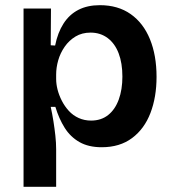

<svg xmlns="http://www.w3.org/2000/svg" viewBox="-20 -556 668 742"><path d="M71 166V-258V-523H177L176 -381L193 -380Q203 -430 225.5 -465Q248 -500 283 -518Q318 -536 366 -536Q436 -536 485 -501.5Q534 -467 559.5 -404.5Q585 -342 585 -259Q585 -181 561.5 -119.5Q538 -58 490.5 -22.5Q443 13 373 13Q322 13 287 -7Q252 -27 230 -62Q208 -97 194 -143H176Q182 -116 186.5 -87.5Q191 -59 194 -31.5Q197 -4 197 21V166ZM332 -90Q371 -90 398 -111.5Q425 -133 439 -171.5Q453 -210 453 -260Q453 -312 438.5 -350Q424 -388 396 -409Q368 -430 330 -430Q297 -430 272 -415Q247 -400 230 -375.5Q213 -351 205 -323Q197 -295 197 -268V-251Q197 -231 202.5 -209.5Q208 -188 219 -166.5Q230 -145 246 -127.5Q262 -110 284 -100Q306 -90 332 -90Z"/></svg>

Font: Bricolage Grotesque 96pt ExtraBold SemiBold
Style: Regular
Weight: 600
Version: Version 1.001;gftools[0.9.33.dev8+g029e19f]